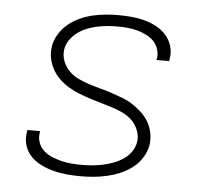

<svg xmlns="http://www.w3.org/2000/svg" viewBox="-44 -585 689 640"><g transform="rotate(5 300.0 -265.0)"><path d="M248 8Q225 8 202.5 6Q180 4 158.5 -1.5Q137 -7 117 -16.5Q97 -26 82 -41Q67 -56 60 -77.5Q53 -99 57 -122Q57 -124 57.5 -126Q58 -128 58 -130H101Q100 -128 100 -127Q100 -126 100 -124Q97 -107 103 -91Q109 -75 121 -64.5Q133 -54 148.5 -47.5Q164 -41 180 -37Q196 -33 213.5 -31.5Q231 -30 248 -30Q266 -30 283 -31.5Q300 -33 317.5 -36.5Q335 -40 352.5 -46.5Q370 -53 385.5 -63Q401 -73 412 -88.5Q423 -104 426 -122Q429 -142 421.5 -161Q414 -180 400.5 -193.5Q387 -207 369 -215.5Q351 -224 332 -230Q313 -236 294 -241.5Q275 -247 256 -253Q237 -259 218.5 -266.5Q200 -274 183.5 -284Q167 -294 153 -307.5Q139 -321 129.5 -338Q120 -355 116 -374.5Q112 -394 115 -415Q119 -437 131 -456.5Q143 -476 160.5 -490.5Q178 -505 199 -514.5Q220 -524 241.5 -529Q263 -534 284.5 -536Q306 -538 327 -538Q349 -538 371.5 -536Q394 -534 414.5 -528.5Q435 -523 454 -513Q473 -503 487 -487.5Q501 -472 507.5 -451Q514 -430 510 -408Q510 -406 509.5 -404Q509 -402 509 -400H466Q467 -402 467 -403.5Q467 -405 468 -406Q470 -422 464.5 -438Q459 -454 448 -464.5Q437 -475 422.5 -482Q408 -489 392.5 -493Q377 -497 360.5 -498.5Q344 -500 327 -500Q310 -500 293.5 -498.5Q277 -497 260 -493.5Q243 -490 226.5 -483.5Q210 -477 195.5 -466.5Q181 -456 170.5 -441Q160 -426 157 -409Q154 -388 161.5 -369Q169 -350 182.5 -336.5Q196 -323 214 -314.5Q232 -306 250.5 -300Q269 -294 288.5 -289Q308 -284 327 -277.5Q346 -271 364.5 -264Q383 -257 399 -246.5Q415 -236 429.5 -222.5Q444 -209 453.5 -192.5Q463 -176 467 -156Q471 -136 468 -115Q464 -93 451.5 -73Q439 -53 420 -38.5Q401 -24 379.5 -15Q358 -6 336 -1Q314 4 292 6Q270 8 248 8Z"/></g></svg>

Font: Iosevka Curly XLtEx
Style: Italic
Weight: 200
Width: 7
Italic angle: -9°
Monospace: yes
Designer: Belleve Invis
Foundry: Belleve Invis
Version: Version 11.1.0; ttfautohint (v1.8.3)